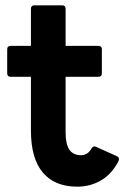

<svg xmlns="http://www.w3.org/2000/svg" viewBox="-20 -690 468 720"><path d="M96 -200V-402H20Q7 -402 7 -415V-505Q7 -518 20 -518H96V-657Q96 -670 109 -670H213Q226 -670 226 -657V-518H349Q362 -518 362 -505V-415Q362 -402 349 -402H226V-192Q226 -150 240 -129Q254 -108 284 -108Q309 -108 323 -133Q330 -145 341 -139L419 -104Q426 -101 426 -93Q426 -89 423 -83Q397 -35 357 -12.5Q317 10 270 10Q185 10 140.5 -43Q96 -96 96 -200Z"/></svg>

Font: LINE Seed Sans TH App
Style: Bold
Weight: 700
Designer: Dalton Maag Ltd | Thai characters by Cadson Demak Co.,Ltd.
Foundry: Dalton Maag Ltd
Version: Version 1.003